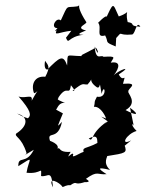

<svg xmlns="http://www.w3.org/2000/svg" viewBox="-20 -766 618 818"><path d="M78 -269 53 -282C101 -270 101 -230 49 -197C40 -183 72 -183 93 -114C94 -106 53 -87 124 -128C91 -62 57 -106 58 -58C132 -105 102 -89 93 -30C161 -23 156 -62 155 -16C186 -10 198 -48 206 32C179 -18 235 11 247 31C263 23 278 21 278 24C313 1 291 25 338 11C325 8 381 16 346 -4C397 -41 394 -20 434 -24C398 -47 391 -56 449 -42C415 -73 441 -101 436 -101C517 -114 523 -114 510 -149C473 -112 539 -168 539 -168C489 -142 519 -196 562 -208C530 -240 549 -245 551 -224L534 -307C580 -273 558 -274 515 -297C571 -329 521 -370 527 -376C522 -388 579 -415 504 -409C519 -463 506 -409 486 -449C553 -493 481 -465 464 -444C492 -481 493 -506 452 -499C462 -520 481 -528 421 -524C410 -536 389 -502 383 -568C402 -518 400 -552 388 -563C333 -532 324 -533 328 -527C259 -528 269 -543 266 -487C249 -535 235 -523 181 -469C201 -477 162 -450 172 -507C185 -488 196 -482 173 -439C127 -444 111 -405 125 -369C143 -371 160 -417 115 -337C121 -369 89 -344 59 -355C113 -293 114 -275 99 -262ZM411 -269 439 -249C425 -239 392 -201 436 -248C360 -196 380 -158 358 -176C396 -195 394 -175 395 -157C345 -130 326 -142 339 -112C351 -138 279 -81 292 -107C291 -126 254 -73 281 -119C208 -114 256 -162 197 -110C252 -137 217 -157 193 -166C178 -212 227 -163 244 -247C219 -219 225 -227 248 -283L204 -307C220 -263 218 -335 257 -327C210 -347 231 -342 229 -351C269 -411 274 -349 283 -407C262 -419 315 -374 289 -379C338 -418 330 -405 353 -406C388 -445 346 -426 393 -394C412 -385 400 -440 413 -366C425 -420 441 -345 393 -354C378 -327 387 -334 380 -311C411 -314 432 -264 432 -261ZM261 -605C275 -573 267 -610 336 -618C289 -617 347 -636 347 -636C294 -648 357 -665 347 -673C291 -760 335 -749 310 -739C258 -731 273 -752 239 -679C220 -696 192 -646 225 -646C210 -632 216 -630 222 -638C208 -610 233 -630 284 -635ZM475 -604C506 -638 476 -613 543 -619C558 -623 561 -681 578 -652C523 -656 562 -666 524 -672C509 -734 546 -716 486 -696C459 -754 466 -763 426 -676C450 -716 416 -688 398 -669C416 -648 385 -603 428 -615C445 -583 422 -589 473 -568Z"/></svg>

Font: Asimov Aggro
Style: CondIt
Weight: 500
Designer: Google
Version: Version 2.000980; 2014